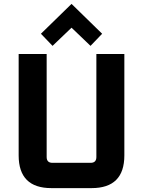

<svg xmlns="http://www.w3.org/2000/svg" viewBox="-20 -968 736 988"><path d="M76 -168.4V-690H220.1V-159.9Q220.1 -130.1 250.1 -130.1H446.1Q475.9 -130.1 475.9 -159.9V-690H619.9V-168.4Q619.9 0 451.5 0H244.4Q76 0 76 -168.4ZM190.6 -794.3 348.1 -948 505.6 -794.3 445.8 -732 348.1 -825.5 250.4 -732Z"/></svg>

Font: Oxanium ExtraLight
Style: Regular
Weight: 200
Designer: Severin Meyer
Version: Version 2.000